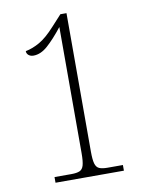

<svg xmlns="http://www.w3.org/2000/svg" viewBox="-82 -776 632 835"><g transform="rotate(-10 234.0 -359.0)"><path d="M95 0V-25H170Q193 -25 206 -30.5Q219 -36 224 -53.5Q229 -71 229 -107V-664Q191 -616 160 -588.5Q129 -561 97 -561Q84 -561 75.5 -568Q67 -575 67 -586Q98 -592 129.5 -610Q161 -628 199 -670L243 -718H270V-107Q270 -71 275 -53.5Q280 -36 293 -30.5Q306 -25 329 -25H397V0Z"/></g></svg>

Font: Noto Serif Condensed ExtraLight
Style: Regular
Weight: 200
Width: 3
Designer: Monotype Design Team
Foundry: Monotype Imaging Inc.
Version: Version 2.013; ttfautohint (v1.8.4.7-5d5b)